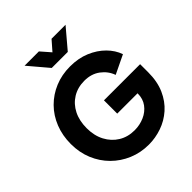

<svg xmlns="http://www.w3.org/2000/svg" viewBox="-262 -1150 1329 1329"><g transform="rotate(-45 402.0 -485.5)"><path d="M424 12Q488 12 550.5 -9.5Q613 -31 663.5 -75.5Q714 -120 744 -187.5Q774 -255 774 -346V-425H420V-295H619V-293Q619 -241 591.5 -204Q564 -167 519.5 -147.5Q475 -128 424 -128Q358 -128 307.5 -159Q257 -190 228 -245Q199 -300 199 -373Q199 -446 226.5 -500.5Q254 -555 304 -586Q354 -617 420 -617Q488 -617 535.5 -581.5Q583 -546 602 -492L739 -558Q720 -613 675 -658Q630 -703 565.5 -730Q501 -757 420 -757Q339 -757 270.5 -728.5Q202 -700 151 -648.5Q100 -597 72 -526.5Q44 -456 44 -373Q44 -290 73 -220Q102 -150 154 -98Q206 -46 275 -17Q344 12 424 12ZM323 -839H480L602 -983H465L403 -912L341 -983H201Z"/></g></svg>

Font: Plus Jakarta Sans ExtraBold
Style: Regular
Weight: 800
Designer: Gumpita Rahayu
Foundry: Tokotype
Version: Version 2.004; ttfautohint (v1.8.3)